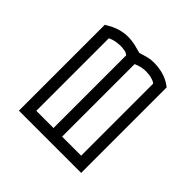

<svg xmlns="http://www.w3.org/2000/svg" viewBox="-57 -573 786 786"><g transform="rotate(-45 335.5 -180.0)"><path d="M70.3 -179.7Q70.3 -240.2 70.3 -360.4Q155.3 -360.4 324.2 -360.4Q405.3 -360.4 567.4 -360.4Q569.3 -356.4 574.2 -348.6Q594.7 -314.5 599.6 -276.4Q603.5 -239.3 590.8 -197.3Q588.9 -191.4 585.9 -178.7Q587.9 -173.8 590.8 -163.1Q592.8 -156.2 595.7 -145.5Q597.7 -134.8 599.6 -127Q600.6 -116.2 600.6 -105.5Q600.6 -85 595.7 -63.5Q587.9 -30.3 570.3 -6.8Q568.4 -4.9 565.4 0Q484.4 0 323.2 0Q239.3 0 70.3 0Q70.3 -44.9 70.3 -89.8Q70.3 -134.8 70.3 -179.7ZM543 -303.7Q542 -305.7 540 -309.6Q469.7 -309.6 329.1 -309.6Q259.8 -309.6 120.1 -309.6Q120.1 -293.9 120.1 -262.7Q120.1 -245.1 120.1 -210Q190.4 -210 331.1 -210Q400.4 -210 541 -210Q543 -213.9 547.9 -220.7Q553.7 -243.2 551.8 -262.7Q550.8 -283.2 543 -303.7ZM544.9 -147.5Q543 -151.4 540 -160.2Q469.7 -160.2 329.1 -160.2Q259.8 -160.2 120.1 -160.2Q120.1 -141.6 120.1 -104.5Q120.1 -85.9 120.1 -49.8Q190.4 -49.8 329.1 -49.8Q398.4 -49.8 535.2 -49.8Q537.1 -50.8 540 -52.7Q550.8 -73.2 551.8 -97.7Q553.7 -123 544.9 -147.5Z"/></g></svg>

Font: Tsing
Style: Bold
Weight: 400
Designer: iepn
Foundry: Jiangxue academy
Version: Version 1.0